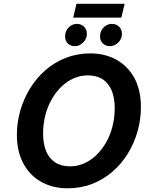

<svg xmlns="http://www.w3.org/2000/svg" viewBox="-20 -995 805 1029"><path d="M341.8 14.2Q264 14.2 202.5 -19.5Q141 -53.2 105.8 -117.8Q70.5 -182.2 70.5 -272.8Q70.5 -339.2 89 -403Q107.5 -466.8 141.8 -522.2Q176 -577.8 224.5 -619.8Q273 -661.8 333.5 -685.2Q394 -708.8 464 -708.8Q542.5 -708.8 603.6 -675Q664.8 -641.2 700 -577.2Q735.2 -513.2 735.2 -422Q735.2 -354.5 717.1 -290.8Q699 -227 664.8 -171.6Q630.5 -116.2 582.4 -74.5Q534.2 -32.8 473.4 -9.2Q412.5 14.2 341.8 14.2ZM355.5 -103.5Q395 -103.5 431 -119.4Q467 -135.2 496.6 -164Q526.2 -192.8 548.5 -231.5Q570.8 -270.2 582.8 -317.4Q594.8 -364.5 594.8 -415.8Q594.8 -469.8 578.8 -509.1Q562.8 -548.5 530.8 -569.8Q498.8 -591 450.2 -591Q410.8 -591 374.8 -575.1Q338.8 -559.2 309.1 -530.5Q279.5 -501.8 257.2 -463Q235 -424.2 223 -377.2Q211 -330.2 211 -279Q211 -225 227 -185.5Q243 -146 275.5 -124.8Q308 -103.5 355.5 -103.5ZM372.2 -900.5 390 -974.8H648L630.2 -900.5ZM382.2 -747.5Q358.2 -747.5 343.5 -762Q328.8 -776.5 328.8 -799.8Q328.8 -828.8 348 -847.9Q367.2 -867 392 -867Q415 -867 430.2 -852Q445.5 -837 445.5 -813.2Q445.5 -786.5 425.4 -767Q405.2 -747.5 382.2 -747.5ZM569.5 -747.5Q546.5 -747.5 531.4 -762Q516.2 -776.5 516.2 -799.8Q516.2 -828.8 535.4 -847.9Q554.5 -867 579.2 -867Q603.2 -867 618.4 -852Q633.5 -837 633.5 -813.2Q633.5 -786.5 613.5 -767Q593.5 -747.5 569.5 -747.5Z"/></svg>

Font: Ubuntu Sans
Style: Italic
Weight: 400
Italic angle: -13.5°
Designer: Dalton Maag Ltd
Foundry: Dalton Maag Ltd
Version: Version 1.006